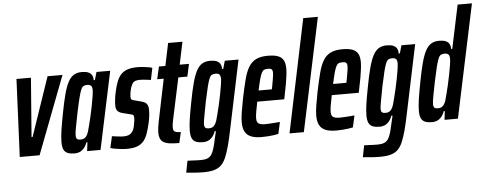

<svg xmlns="http://www.w3.org/2000/svg" viewBox="-57 -897 3189 1255"><g transform="rotate(-5 1537.5 -269.5)"><path d="M43 0 66 -510H161L131 -123H138L270 -510H368L173 0Z M404 8Q376 8 358 1Q340 -6 331.5 -23.5Q323 -41 323 -73Q323 -105 329.5 -149Q336 -193 348 -255Q362 -330 375.5 -381Q389 -432 405 -462Q421 -492 442.5 -505Q464 -518 494 -518Q522 -518 538 -511Q554 -504 561.5 -490.5Q569 -477 568 -458H576L591 -510H681L573 0H485L492 -57H485Q476 -32 462.5 -17.5Q449 -3 434 2.5Q419 8 404 8ZM450 -79Q462 -79 471 -83Q480 -87 487.5 -97Q495 -107 501 -125Q505 -139 512 -165.5Q519 -192 526.5 -224.5Q534 -257 540.5 -290.5Q547 -324 551.5 -352Q556 -380 556 -395Q556 -416 547.5 -423.5Q539 -431 523 -431Q510 -431 500 -426.5Q490 -422 482.5 -405Q475 -388 466 -352.5Q457 -317 444 -255Q432 -194 425.5 -160Q419 -126 419 -109Q419 -96 422.5 -89.5Q426 -83 433 -81Q440 -79 450 -79Z M745 8Q726 8 705 5.5Q684 3 666.5 0Q649 -3 638 -7L655 -83Q659 -82 668 -81Q677 -80 688.5 -78.5Q700 -77 711 -76Q722 -75 731 -75Q750 -75 764.5 -80.5Q779 -86 789 -100Q799 -114 804 -139Q807 -153 809 -167Q811 -181 811 -190Q811 -205 805 -209Q799 -213 788 -215L740 -227Q716 -233 705 -244.5Q694 -256 694 -282Q694 -297 696.5 -320Q699 -343 705 -370Q714 -412 726 -440.5Q738 -469 756 -486Q774 -503 800 -510.5Q826 -518 862 -518Q879 -518 896.5 -516Q914 -514 930.5 -511.5Q947 -509 957 -505L941 -427Q932 -428 919 -430Q906 -432 892.5 -433Q879 -434 867 -434Q850 -434 838 -429.5Q826 -425 818 -411.5Q810 -398 804 -374Q801 -361 799.5 -349Q798 -337 798 -328Q798 -315 804 -310.5Q810 -306 820 -304L866 -292Q879 -289 889.5 -283Q900 -277 906 -265Q912 -253 912 -231Q912 -217 910 -198Q908 -179 903 -155Q893 -109 881.5 -77.5Q870 -46 852.5 -27.5Q835 -9 809.5 -0.5Q784 8 745 8Z M1090 0Q1050 0 1024.5 -4Q999 -8 985 -17.5Q971 -27 965 -42Q959 -57 959 -79Q959 -93 961 -110Q963 -127 967.5 -149Q972 -171 978 -200L1025 -428H982L1001 -510H1043L1074 -658H1168L1137 -510H1198L1180 -428H1121L1066 -171Q1063 -157 1060.5 -144Q1058 -131 1057 -121Q1056 -111 1056 -104Q1056 -92 1060 -84.5Q1064 -77 1075 -74Q1086 -71 1106 -71Z M1230 204Q1212 204 1192 203Q1172 202 1153.5 200Q1135 198 1118 197L1133 120Q1146 120 1162 121Q1178 122 1194 122.5Q1210 123 1222 123Q1248 123 1264.5 116Q1281 109 1291 94Q1301 79 1308.5 53.5Q1316 28 1324 -10Q1327 -22 1329.5 -33.5Q1332 -45 1335 -57H1327Q1318 -32 1304.5 -17.5Q1291 -3 1276 2.5Q1261 8 1246 8Q1218 8 1200 1Q1182 -6 1173.5 -23.5Q1165 -41 1165 -73Q1165 -105 1171.5 -149Q1178 -193 1190 -255Q1204 -330 1217.5 -381Q1231 -432 1247 -462Q1263 -492 1284.5 -505Q1306 -518 1336 -518Q1364 -518 1380 -511Q1396 -504 1403.5 -490.5Q1411 -477 1410 -458H1418L1433 -510H1523L1430 -66Q1417 -1 1404.5 45.5Q1392 92 1378.5 123Q1365 154 1346 171.5Q1327 189 1299 196.5Q1271 204 1230 204ZM1292 -79Q1304 -79 1313 -83Q1322 -87 1329.5 -97Q1337 -107 1343 -125Q1347 -139 1354 -165.5Q1361 -192 1368.5 -224.5Q1376 -257 1382.5 -290.5Q1389 -324 1393.5 -352Q1398 -380 1398 -395Q1398 -415 1390.5 -423Q1383 -431 1365 -431Q1352 -431 1342 -426.5Q1332 -422 1324.5 -405Q1317 -388 1308 -352.5Q1299 -317 1286 -255Q1275 -197 1268 -159Q1261 -121 1261 -109Q1261 -96 1264.5 -89.5Q1268 -83 1275 -81Q1282 -79 1292 -79Z M1630 8Q1585 8 1558 -4Q1531 -16 1519.5 -40Q1508 -64 1508 -100Q1508 -129 1514.5 -167.5Q1521 -206 1530 -254Q1545 -326 1558 -376.5Q1571 -427 1590 -458Q1609 -489 1639 -503.5Q1669 -518 1716 -518Q1758 -518 1782.5 -508.5Q1807 -499 1818 -478.5Q1829 -458 1829 -424Q1829 -406 1826 -380.5Q1823 -355 1817.5 -323.5Q1812 -292 1804 -255L1798 -225H1621Q1613 -185 1608.5 -159.5Q1604 -134 1604 -116Q1604 -99 1610 -90Q1616 -81 1628.5 -77.5Q1641 -74 1659 -74Q1670 -74 1688.5 -75Q1707 -76 1726.5 -77.5Q1746 -79 1757 -80L1740 -3Q1728 0 1709.5 2.5Q1691 5 1670.5 6.5Q1650 8 1630 8ZM1636 -297H1723L1727 -316Q1732 -343 1736 -367.5Q1740 -392 1740 -405Q1740 -417 1736.5 -423Q1733 -429 1726.5 -431Q1720 -433 1709 -433Q1695 -433 1685.5 -429.5Q1676 -426 1668.5 -412.5Q1661 -399 1653.5 -371.5Q1646 -344 1636 -297Z M1813 0 1968 -743H2064L1907 0Z M2119 8Q2074 8 2047 -4Q2020 -16 2008.5 -40Q1997 -64 1997 -100Q1997 -129 2003.5 -167.5Q2010 -206 2019 -254Q2034 -326 2047 -376.5Q2060 -427 2079 -458Q2098 -489 2128 -503.5Q2158 -518 2205 -518Q2247 -518 2271.5 -508.5Q2296 -499 2307 -478.5Q2318 -458 2318 -424Q2318 -406 2315 -380.5Q2312 -355 2306.5 -323.5Q2301 -292 2293 -255L2287 -225H2110Q2102 -185 2097.5 -159.5Q2093 -134 2093 -116Q2093 -99 2099 -90Q2105 -81 2117.5 -77.5Q2130 -74 2148 -74Q2159 -74 2177.5 -75Q2196 -76 2215.5 -77.5Q2235 -79 2246 -80L2229 -3Q2217 0 2198.5 2.5Q2180 5 2159.5 6.5Q2139 8 2119 8ZM2125 -297H2212L2216 -316Q2221 -343 2225 -367.5Q2229 -392 2229 -405Q2229 -417 2225.5 -423Q2222 -429 2215.5 -431Q2209 -433 2198 -433Q2184 -433 2174.5 -429.5Q2165 -426 2157.5 -412.5Q2150 -399 2142.5 -371.5Q2135 -344 2125 -297Z M2389 204Q2371 204 2351 203Q2331 202 2312.5 200Q2294 198 2277 197L2292 120Q2305 120 2321 121Q2337 122 2353 122.5Q2369 123 2381 123Q2407 123 2423.5 116Q2440 109 2450 94Q2460 79 2467.5 53.5Q2475 28 2483 -10Q2486 -22 2488.5 -33.5Q2491 -45 2494 -57H2486Q2477 -32 2463.5 -17.5Q2450 -3 2435 2.5Q2420 8 2405 8Q2377 8 2359 1Q2341 -6 2332.5 -23.5Q2324 -41 2324 -73Q2324 -105 2330.5 -149Q2337 -193 2349 -255Q2363 -330 2376.5 -381Q2390 -432 2406 -462Q2422 -492 2443.5 -505Q2465 -518 2495 -518Q2523 -518 2539 -511Q2555 -504 2562.5 -490.5Q2570 -477 2569 -458H2577L2592 -510H2682L2589 -66Q2576 -1 2563.5 45.5Q2551 92 2537.5 123Q2524 154 2505 171.5Q2486 189 2458 196.5Q2430 204 2389 204ZM2451 -79Q2463 -79 2472 -83Q2481 -87 2488.5 -97Q2496 -107 2502 -125Q2506 -139 2513 -165.5Q2520 -192 2527.5 -224.5Q2535 -257 2541.5 -290.5Q2548 -324 2552.5 -352Q2557 -380 2557 -395Q2557 -415 2549.5 -423Q2542 -431 2524 -431Q2511 -431 2501 -426.5Q2491 -422 2483.5 -405Q2476 -388 2467 -352.5Q2458 -317 2445 -255Q2434 -197 2427 -159Q2420 -121 2420 -109Q2420 -96 2423.5 -89.5Q2427 -83 2434 -81Q2441 -79 2451 -79Z M2749 8Q2721 8 2703 1Q2685 -6 2676.5 -23.5Q2668 -41 2668 -73Q2668 -105 2674.5 -149Q2681 -193 2693 -255Q2707 -330 2720.5 -381Q2734 -432 2750 -462Q2766 -492 2787.5 -505Q2809 -518 2839 -518Q2867 -518 2883 -511Q2899 -504 2906.5 -490.5Q2914 -477 2913 -458H2921L2981 -743H3075L2918 0H2830L2837 -57H2830Q2821 -32 2807.5 -17.5Q2794 -3 2779 2.5Q2764 8 2749 8ZM2795 -79Q2807 -79 2816 -83Q2825 -87 2832.5 -97Q2840 -107 2846 -125Q2850 -139 2857 -165.5Q2864 -192 2871.5 -224.5Q2879 -257 2885.5 -290.5Q2892 -324 2896.5 -352Q2901 -380 2901 -395Q2901 -416 2892.5 -423.5Q2884 -431 2868 -431Q2855 -431 2845 -426.5Q2835 -422 2827.5 -405Q2820 -388 2811 -352.5Q2802 -317 2789 -255Q2777 -194 2770.5 -160Q2764 -126 2764 -109Q2764 -96 2767.5 -89.5Q2771 -83 2778 -81Q2785 -79 2795 -79Z"/></g></svg>

Font: Saira UltraCondensed
Style: Bold Italic
Weight: 700
Width: 1
Italic angle: -12°
Designer: Hector Gatti with collaboration of the Omnibus-Type team
Foundry: Omnibus-Type
Version: Version 1.101